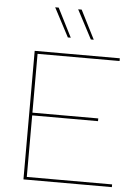

<svg xmlns="http://www.w3.org/2000/svg" viewBox="-59 -936 702 982"><g transform="rotate(5 291.5 -445.5)"><path d="M202 -891 277 -743H262L184 -891ZM320 -891 395 -743H380L302 -891ZM99 0V-660H536V-646H115V-344H453V-330H115V-14H553V0Z"/></g></svg>

Font: Elaine Sans Thin
Style: Regular
Weight: 250
Designer: Wei Huang
Foundry: Wei Huang
Version: Version 2.001;December 24, 2019;FontCreator 12.0.0.2547 64-b